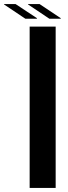

<svg xmlns="http://www.w3.org/2000/svg" viewBox="-104 -932 339 952"><path d="M43 0V-800H172V0ZM22 -839 -84 -910V-912H-27L79 -842V-839ZM35 -910V-912H92L197 -842V-839H141Z"/></svg>

Font: Big Shoulders Display ExtraBold
Style: Regular
Weight: 800
Designer: Patric King
Foundry: XO Type Co
Version: Version 1.000; ttfautohint (v1.8.2)